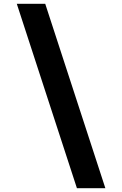

<svg xmlns="http://www.w3.org/2000/svg" viewBox="-20 -843 640 1006"><path d="M383 143 68 -823H217L532 143Z"/></svg>

Font: Iosevka Curly Slab HvEx
Style: Regular
Weight: 900
Width: 7
Monospace: yes
Designer: Belleve Invis
Foundry: Belleve Invis
Version: Version 11.1.0; ttfautohint (v1.8.3)